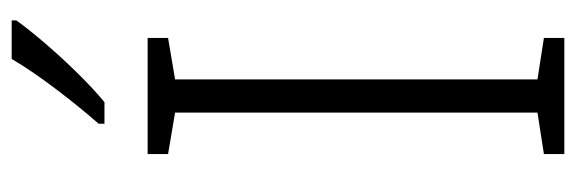

<svg xmlns="http://www.w3.org/2000/svg" viewBox="-349 -704 987 329"><g transform="rotate(-90 144.5 -539.5)"><path d="M244 -66H45V-101L116 -112V-733L45 -745V-780H244V-745L173 -733V-112L244 -101ZM274 -1005Q259 -984 235 -956Q211 -928 184 -900.5Q157 -873 134 -854H97V-864Q126 -897 157 -938Q188 -979 208 -1013H274Z"/></g></svg>

Font: Noto Sans Malayalam UI SemiCondensed Light
Style: Regular
Weight: 300
Width: 4
Designer: Jelle Bosma - Monotype Design Team
Foundry: Monotype Imaging Inc.
Version: Version 2.104; ttfautohint (v1.8.4.7-5d5b)